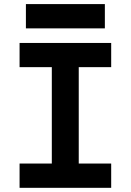

<svg xmlns="http://www.w3.org/2000/svg" viewBox="-20 -899 626 919"><path d="M73.7 0V-116.2H228V-577.6H73.7V-693.4H512.2V-577.6H356.9V-116.2H512.2V0ZM104 -763.2V-879.4H481.9V-763.2Z"/></svg>

Font: Cascadia Mono
Style: Bold
Weight: 700
Monospace: yes
Designer: Aaron Bell
Foundry: Saja Typeworks
Version: Version 2404.023; ttfautohint (v1.8.4)